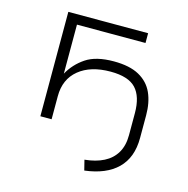

<svg xmlns="http://www.w3.org/2000/svg" viewBox="-101 -589 855 874"><g transform="rotate(15 326.0 -152.5)"><path d="M372 187 360 139Q412 134 449.5 115Q487 96 507 62Q527 28 527 -21V-125Q527 -203 491.5 -241Q456 -279 372 -279Q278 -279 223 -234Q168 -189 168 -109V0H115V-492H491V-446H168V-215Q195 -264 242.5 -296Q290 -328 374 -328Q449 -328 494 -303Q539 -278 559 -233.5Q579 -189 579 -129V-22Q579 25 565.5 61Q552 97 525.5 123Q499 149 460.5 165Q422 181 372 187Z"/></g></svg>

Font: Nunito Sans 7pt SemiExpanded ExtraLight
Style: Regular
Weight: 250
Width: 6
Designer: Vernon Adams
Foundry: Vernon Adams
Version: Version 3.101;gftools[0.9.27]